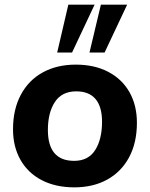

<svg xmlns="http://www.w3.org/2000/svg" viewBox="-20 -798 644 826"><path d="M36 -242Q36 -327 69.5 -390Q103 -453 164 -486.5Q225 -520 306 -520Q386 -520 445.5 -489Q505 -458 537 -401.5Q569 -345 569 -270Q569 -184 535.5 -121.5Q502 -59 441.5 -25.5Q381 8 300 8Q219 8 159.5 -23Q100 -54 68 -110.5Q36 -167 36 -242ZM419 -274Q419 -339 391 -372Q363 -405 308 -405Q246 -405 216 -359Q186 -313 186 -239Q186 -106 299 -106Q360 -106 389.5 -152.5Q419 -199 419 -274ZM290 -572H226L274 -778H387ZM430 -572H365L414 -778H527Z"/></svg>

Font: Muli ExtraBold
Style: Italic
Weight: 800
Italic angle: -4.541°
Designer: Vernon Adams
Foundry: Vernon Adams
Version: Version 2.000